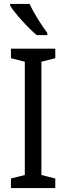

<svg xmlns="http://www.w3.org/2000/svg" viewBox="-20 -963 340 983"><path d="M131 -943H32V-934C57 -893 126 -818 168 -783H222V-795C193 -832 152 -898 131 -943ZM263 0V-49L192 -67V-647L263 -665V-714H36V-665L107 -647V-67L36 -49V0Z"/></svg>

Font: Noto Sans Lao Condensed
Style: Regular
Weight: 400
Width: 3
Designer: Monotype Design Team
Foundry: Monotype Imaging Inc.
Version: Version 2.004